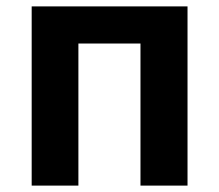

<svg xmlns="http://www.w3.org/2000/svg" viewBox="-20 -580 685 600"><path d="M79 -560H566V0H419V-444H225V0H79Z"/></svg>

Font: SpoqaHanSansJP-Bold
Style: Regular
Weight: 700
Designer: [Source Han Sans]
Ryoko NISHIZUKA  (kana & ideographs); Paul D. Hunt (Latin, Greek & Cyrillic); Wenlong ZHANG  (bopomofo
Foundry: Spoqa (http://bi.spoqa.com)
Version: Version 1.002.20150607